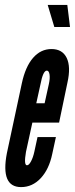

<svg xmlns="http://www.w3.org/2000/svg" viewBox="-20 -755 306 783"><path d="M66 8Q112 8 146 -28.2Q180 -64.5 193 -127L208 -196H133L120 -136Q115 -113 106.5 -97Q98 -81 90 -81Q76.5 -81 86 -136L112 -255H221L255 -418Q269.5 -482.5 252 -518.8Q234.5 -555 190 -555Q146 -555 114.8 -519Q83.5 -483 69 -415L8 -130Q-18.5 8 66 8ZM128 -334 145 -411Q155.5 -467 171 -467Q179.5 -467 182 -451.2Q184.5 -435.5 179 -411L162 -334ZM201.5 -645H265.5L254.5 -735H174.5Z"/></svg>

Font: League Gothic Condensed Italic
Style: Regular
Weight: 400
Width: 3
Designer: The League of Moveable Type
Version: Version 1.600; ttfautohint (v1.8.3)